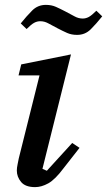

<svg xmlns="http://www.w3.org/2000/svg" viewBox="-20 -755 439 787"><path d="M124 12Q84 12 66.5 -9Q49 -30 49 -56Q49 -67 52 -81Q55 -95 57 -106L142 -446H56L67 -491L271 -532L154 -63L172 -55L276 -169L306 -149L241 -66Q206 -19 178 -3.5Q150 12 124 12ZM296 -612Q273 -612 255 -620Q237 -628 216 -639Q193 -651 177.5 -659.5Q162 -668 145 -668Q132 -668 120 -661.5Q108 -655 89 -636L65 -659Q89 -689 112 -712Q135 -735 168 -735Q191 -735 209 -727Q227 -719 248 -708Q271 -696 286.5 -687.5Q302 -679 319 -679Q332 -679 344 -685.5Q356 -692 375 -711L399 -688Q375 -658 352 -635Q329 -612 296 -612Z"/></svg>

Font: IBM Plex Serif Medium
Style: Italic
Weight: 500
Italic angle: -14°
Designer: Mike Abbink, Paul van der Laan, Pieter van Rosmalen
Foundry: Bold Monday
Version: Version 2.5